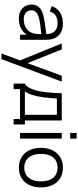

<svg xmlns="http://www.w3.org/2000/svg" viewBox="748 -1550 1052 2588"><g transform="rotate(90 1274.0 -256.0)"><path d="M516.7 0V-346.9C516.7 -379.2 513.5 -407.3 506.3 -435.4C479.2 -527.1 407.3 -578.1 299 -578.1C177.1 -578.1 90.6 -521.9 62.5 -425L135.4 -402.1C157.3 -477.1 216.7 -506.3 294.8 -506.3C385.4 -506.3 437.5 -454.2 440.6 -354.2C338.5 -340.6 247.9 -332.3 169.8 -309.4C82.3 -284.4 41.7 -229.2 41.7 -155.2C41.7 -50 118.8 15.6 226 15.6C326 15.6 400 -16.7 447.9 -90.6V0ZM417.7 -146.9C384.4 -84.4 318.8 -50 238.5 -50C165.6 -50 118.8 -90.6 118.8 -154.2C118.8 -205.2 157.3 -236.5 215.6 -253.1C282.3 -271.9 349 -277.1 440.6 -287.5C440.6 -251 438.5 -189.6 417.7 -146.9Z M1001 -562.5 831.3 -101 645.8 -562.5H565.6L793.8 -1V0L701 250H777.1L1080.2 -562.5Z M1604.2 -562.5H1237.5C1231.2 -413.5 1220.8 -287.5 1195.8 -206.3C1169.8 -119.8 1138.5 -78.1 1107.3 -65.6V86.5H1181.2V0H1584.4V86.5H1657.3V-65.6H1604.2ZM1527.1 -65.6H1210.4C1234.4 -92.7 1251 -133.3 1264.6 -181.2C1288.5 -257.3 1303.1 -394.8 1307.3 -496.9H1527.1Z M1771.9 -762.5V-676H1847.9V-762.5ZM1771.9 -562.5H1847.9V0H1771.9Z M2239.6 15.6C2406.3 15.6 2506.2 -105.2 2506.2 -282.3C2506.2 -456.3 2407.3 -578.1 2239.6 -578.1C2075 -578.1 1972.9 -458.3 1972.9 -282.3C1972.9 -107.3 2071.9 15.6 2239.6 15.6ZM2425 -282.3C2425 -149 2363.5 -57.3 2239.6 -57.3C2117.7 -57.3 2054.2 -145.8 2054.2 -282.3C2054.2 -413.5 2113.5 -505.2 2239.6 -505.2C2362.5 -505.2 2425 -417.7 2425 -282.3Z"/></g></svg>

Font: Manrope3
Style: Regular
Weight: 400
Width: 4
Designer: Mikhail Sharanda
Foundry: Mikhail Sharanda
Version: Version 3.000;PS 003.000;hotconv 1.0.88;makeotf.lib2.5.64775